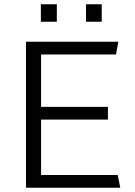

<svg xmlns="http://www.w3.org/2000/svg" viewBox="-20 -882 634 902"><path d="M102 0V-686H536L525 -626H173V-380H487V-320H173V-60H533L545 0ZM172 -780V-862H247V-780ZM384 -780V-862H458V-780Z"/></svg>

Font: Chivo ExtraLight
Style: Regular
Weight: 250
Designer: Hector Gatti
Foundry: Omnibus-Type
Version: Version 2.002